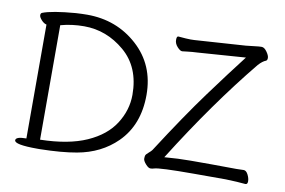

<svg xmlns="http://www.w3.org/2000/svg" viewBox="-76 -843 1461 983"><g transform="rotate(10 655.0 -352.0)"><path d="M1064 -68 1192 -67Q1214 -67 1229 -68H1230Q1243 -68 1252.5 -49.5Q1262 -31 1262 -15Q1262 1 1251 1H1250Q1212 -3 1147 -5H982Q802 -5 776 4Q768 7 757.5 7Q747 7 732.5 -9.5Q718 -26 718 -37Q718 -48 720 -54Q722 -60 735 -71Q748 -82 752 -88Q880 -287 974.5 -415.5Q1069 -544 1141 -637L889 -619Q865 -618 844.5 -615.5Q824 -613 814 -612H813Q803 -612 788 -628.5Q773 -645 773 -664Q773 -683 781 -683H783Q827 -679 845.5 -679Q864 -679 888 -681L1130 -697Q1153 -699 1175 -702Q1197 -705 1211 -705Q1225 -705 1238.5 -686Q1252 -667 1252 -654.5Q1252 -642 1245 -639Q1228 -633 1207 -610Q1013 -373 818 -62Q890 -68 954 -68ZM51 -15Q51 -34 106 -34V-626Q92 -629 79 -643.5Q66 -658 66 -668Q66 -678 73 -681Q121 -700 244 -710Q277 -712 303 -712Q456 -712 564.5 -614Q673 -516 673 -360Q673 -204 578 -110Q497 -30 374 -8Q297 6 183 8H169Q51 8 51 -15ZM176 -40Q323 -43 417.5 -85Q512 -127 557 -198Q602 -269 602 -348Q602 -492 508.5 -571.5Q415 -651 298 -651Q234 -651 176 -635Z"/></g></svg>

Font: LXGW WenKai
Style: Regular
Weight: 400
Designer: LXGW / Fontworks Inc.
Foundry: LXGW / Fontworks Inc.
Version: Version 1.520; June 14, 2025